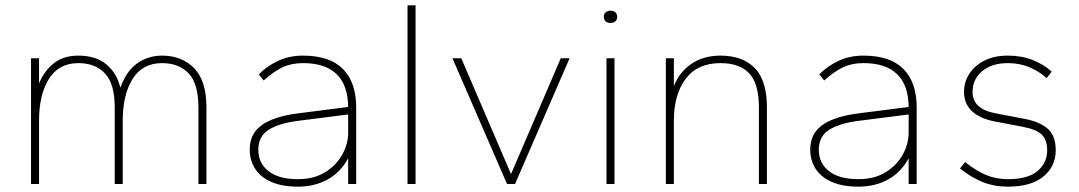

<svg xmlns="http://www.w3.org/2000/svg" viewBox="-20 -688 4034 718"><path d="M96 0V-470H126V-376Q146 -424 182 -452Q218 -480 273 -480Q338 -480 377.5 -447.5Q417 -415 430 -360Q452 -422 493 -451Q534 -480 586 -480Q660 -480 706 -433Q752 -386 752 -286V0H722V-286Q722 -375 685.5 -413.5Q649 -452 586 -452Q513 -452 476 -393Q439 -334 439 -237V0H409V-286Q409 -375 372.5 -413.5Q336 -452 273 -452Q200 -452 163 -393Q126 -334 126 -237V0Z M1094 10Q1036 10 996 -7Q956 -24 935 -55.5Q914 -87 914 -128Q914 -170 935 -197Q956 -224 996.5 -240.5Q1037 -257 1094 -264L1282 -288Q1281 -370 1238.5 -411Q1196 -452 1113 -452Q1070 -452 1037 -436.5Q1004 -421 966 -387L948 -410Q977 -440 1019 -460Q1061 -480 1113 -480Q1213 -480 1262.5 -430Q1312 -380 1312 -286V0H1282V-96Q1253 -43 1204.5 -16.5Q1156 10 1094 10ZM1094 -18Q1154 -18 1196 -44Q1238 -70 1260 -110Q1282 -150 1282 -192V-260L1094 -236Q1023 -227 984.5 -202.5Q946 -178 946 -128Q946 -78 984 -48Q1022 -18 1094 -18Z M1504 0V-668H1534V0Z M1876 0 1672 -470H1705L1891 -37L2077 -470H2110L1906 0Z M2248 0V-470H2278V0ZM2263 -602Q2252 -602 2245 -608Q2238 -614 2238 -625Q2238 -636 2245 -642Q2252 -648 2263 -648Q2274 -648 2281 -642Q2288 -636 2288 -625Q2288 -614 2281 -608Q2274 -602 2263 -602Z M2470 0V-470H2500V-366Q2521 -419 2566 -449.5Q2611 -480 2674 -480Q2757 -480 2802.5 -433.5Q2848 -387 2848 -286V0H2818V-286Q2818 -375 2782 -413.5Q2746 -452 2674 -452Q2588 -452 2544 -393Q2500 -334 2500 -237V0Z M3190 10Q3132 10 3092 -7Q3052 -24 3031 -55.5Q3010 -87 3010 -128Q3010 -170 3031 -197Q3052 -224 3092.5 -240.5Q3133 -257 3190 -264L3378 -288Q3377 -370 3334.5 -411Q3292 -452 3209 -452Q3166 -452 3133 -436.5Q3100 -421 3062 -387L3044 -410Q3073 -440 3115 -460Q3157 -480 3209 -480Q3309 -480 3358.5 -430Q3408 -380 3408 -286V0H3378V-96Q3349 -43 3300.5 -16.5Q3252 10 3190 10ZM3190 -18Q3250 -18 3292 -44Q3334 -70 3356 -110Q3378 -150 3378 -192V-260L3190 -236Q3119 -227 3080.5 -202.5Q3042 -178 3042 -128Q3042 -78 3080 -48Q3118 -18 3190 -18Z M3749 10Q3697 10 3654 -7.5Q3611 -25 3570 -58L3589 -82Q3629 -50 3666.5 -34Q3704 -18 3749 -18Q3824 -18 3860 -48.5Q3896 -79 3896 -126Q3896 -164 3876.5 -184Q3857 -204 3804 -214L3699 -234Q3643 -245 3614 -273Q3585 -301 3585 -344Q3585 -381 3604.5 -411.5Q3624 -442 3660.5 -461Q3697 -480 3749 -480Q3800 -480 3842 -463.5Q3884 -447 3913 -420L3894 -396Q3865 -422 3828.5 -437Q3792 -452 3749 -452Q3689 -452 3653 -422Q3617 -392 3617 -344Q3617 -313 3637.5 -293Q3658 -273 3704 -264L3809 -244Q3865 -234 3896.5 -208Q3928 -182 3928 -126Q3928 -66 3882 -28Q3836 10 3749 10Z"/></svg>

Font: Gantari Thin
Style: Regular
Weight: 250
Designer: Anugrah Pasau
Foundry: Lafontype
Version: Version 1.000